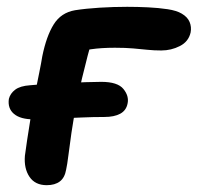

<svg xmlns="http://www.w3.org/2000/svg" viewBox="-20 -533 580 563"><path d="M79 -183Q40 -183 21 -199Q2 -215 6 -243Q10 -259 24.5 -270Q39 -281 68 -283Q89 -285 117 -286.5Q145 -288 174 -289.5Q203 -291 230 -292Q257 -293 277 -293Q325 -293 342 -272Q359 -251 354 -229Q350 -209 332.5 -199.5Q315 -190 286 -190Q252 -190 220 -188.5Q188 -187 161 -186Q134 -185 113 -184Q92 -183 79 -183ZM117 10Q83 10 66.5 -14.5Q50 -39 53 -76Q55 -93 59.5 -122Q64 -151 69.5 -185.5Q75 -220 82 -255Q89 -290 95 -319.5Q101 -349 104 -368Q116 -427 137.5 -461.5Q159 -496 200 -503Q232 -508 272.5 -510.5Q313 -513 353 -513Q383 -513 414 -511.5Q445 -510 471.5 -506Q498 -502 513 -493Q530 -483 536 -468.5Q542 -454 539 -438Q533 -411 507.5 -398Q482 -385 453 -385Q432 -385 412.5 -387Q393 -389 370.5 -391Q348 -393 317 -393Q277 -393 246.5 -388.5Q216 -384 180 -376L253 -425Q245 -400 237 -369.5Q229 -339 220.5 -303.5Q212 -268 204 -226Q195 -182 189.5 -143.5Q184 -105 180.5 -77Q177 -49 174 -36Q170 -12 155.5 -1Q141 10 117 10Z"/></svg>

Font: Shantell Sans SemiBold
Style: Italic
Weight: 600
Italic angle: -11°
Designer: Stephen Nixon, Anya Danilova, Shantell Martin
Foundry: Arrow Type
Version: Version 1.011;[c5ecc13dd]